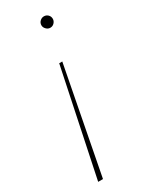

<svg xmlns="http://www.w3.org/2000/svg" viewBox="-180 -563 601 759"><g transform="rotate(-30 121.0 -183.0)"><path d="M27 154 128 -329H142L49 154ZM168 -468Q158 -468 150 -476Q142 -484 142 -494Q142 -505 150 -512.5Q158 -520 168 -520Q179 -520 186.5 -512.5Q194 -505 194 -494Q194 -484 186.5 -476Q179 -468 168 -468Z"/></g></svg>

Font: Montserrat Thin
Style: Italic
Weight: 100
Italic angle: -11.3°
Designer: Julieta Ulanovsky
Foundry: Julieta Ulanovsky
Version: Version 9.000; ttfautohint (v1.8.4.7-5d5b)